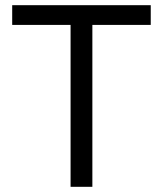

<svg xmlns="http://www.w3.org/2000/svg" viewBox="-20 -720 628 740"><path d="M252 0H336V-624H561V-700H27V-624H252Z"/></svg>

Font: Meta Space
Style: Regular
Weight: 400
Designer: Meta Pool / Florian Karsten
Foundry: Meta Pool / Florian Karsten
Version: Version 2.000;Glyphs 3.1.1 (3137)